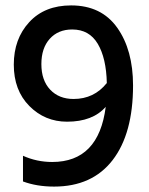

<svg xmlns="http://www.w3.org/2000/svg" viewBox="-20 -682 552 710"><path d="M252 -316Q328 -316 375 -375Q373 -467 341.5 -520Q310 -573 247 -573Q195 -573 164 -538.5Q133 -504 133 -445Q133 -385 165.5 -350.5Q198 -316 252 -316ZM472 -366Q472 -188 396.5 -90Q321 8 180 8Q116 8 65 -11V-106Q116 -83 173 -83Q345 -83 371 -287Q323 -232 228 -232Q146 -232 88.5 -290Q31 -348 31 -443Q31 -538 88 -600Q145 -662 243 -662Q355 -662 413.5 -579.5Q472 -497 472 -366Z"/></svg>

Font: Hind Madurai Medium
Style: Regular
Weight: 500
Designer: Jyotish Sonowal
Foundry: Indian Type Foundry
Version: Version 1.001;PS 1.0;hotconv 1.0.86;makeotf.lib2.5.63406; tt